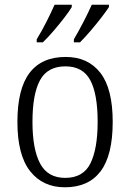

<svg xmlns="http://www.w3.org/2000/svg" viewBox="-20 -786 553 816"><path d="M256 10Q162 10 108 -58.5Q54 -127 54 -268Q54 -408 105.5 -476Q157 -544 259 -544Q354 -544 406.5 -476.5Q459 -409 459 -268Q459 -126 407.5 -58Q356 10 256 10ZM257 -30Q334 -30 364.5 -92Q395 -154 395 -268Q395 -387 363.5 -445.5Q332 -504 258 -504Q182 -504 150 -445Q118 -386 118 -268Q118 -152 150.5 -91Q183 -30 257 -30ZM294 -619Q314 -653 334.5 -692.5Q355 -732 370 -766H443V-756Q432 -739 410.5 -711Q389 -683 364.5 -654.5Q340 -626 320 -606H294ZM136 -619Q157 -653 177 -692.5Q197 -732 212 -766H285V-756Q275 -739 253.5 -711Q232 -683 207.5 -654.5Q183 -626 162 -606H136Z"/></svg>

Font: Noto Serif Hebrew SemiCondensed Light
Style: Regular
Weight: 300
Width: 4
Designer: Monotype Design Team
Foundry: Monotype Imaging Inc.
Version: Version 2.004; ttfautohint (v1.8.4.7-5d5b)